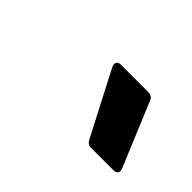

<svg xmlns="http://www.w3.org/2000/svg" viewBox="-40 -789 305 305"><g transform="rotate(45 112.0 -636.5)"><path d="M223 -585 178 -693C177 -697 172 -700 167 -700H105C98 -700 95 -695 98 -688L154 -580C156 -576 160 -573 164 -573H215C223 -573 226 -578 223 -585Z"/></g></svg>

Font: Barlow Semi Condensed Medium
Style: Italic
Weight: 500
Width: 4
Italic angle: -7°
Designer: Jeremy Tribby
Foundry: Tribby Type
Version: Version 1.422;hotconv 1.0.109;makeotfexe 2.5.65596